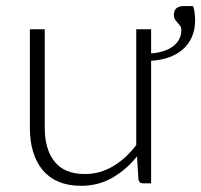

<svg xmlns="http://www.w3.org/2000/svg" viewBox="-20 -592 650 620"><path d="M124.5 -497.5V-179.5Q124.5 -109.5 156.5 -69.8Q188.5 -30 254 -30Q302.5 -30 344.5 -54.8Q386.5 -79.5 420 -123.5V-497.5H468V-419.5Q489.5 -421 507.5 -426.8Q525.5 -432.5 538.5 -442.2Q551.5 -452 558.5 -465.2Q565.5 -478.5 565.5 -494.5Q565.5 -503.5 561.8 -508.8Q558 -514 553.5 -518.8Q549 -523.5 545.2 -529Q541.5 -534.5 541.5 -544Q541.5 -572.5 574.5 -572.5H603.5Q607 -562.5 608.5 -550.5Q610 -538.5 610 -526.5Q610 -495.5 599.2 -471.8Q588.5 -448 569.5 -431.8Q550.5 -415.5 524.5 -406.5Q498.5 -397.5 468 -396V0H441.5Q429 0 427 -13L422.5 -87Q388 -44 342.8 -18Q297.5 8 242 8Q200.5 8 169.5 -5Q138.5 -18 118 -42.5Q97.5 -67 87 -101.5Q76.5 -136 76.5 -179.5V-497.5Z"/></svg>

Font: Lato Light
Style: Regular
Weight: 300
Designer: Lukasz Dziedzic
Foundry: tyPoland Lukasz Dziedzic
Version: Version 2.007; 2014-02-27